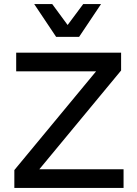

<svg xmlns="http://www.w3.org/2000/svg" viewBox="-20 -917 671 937"><path d="M366 -737H254L147 -897H235L310 -795L386 -897H473ZM172 -91H583V0H50V-87L449 -569H59V-660H571V-573Z"/></svg>

Font: Elaine Sans Medium
Style: Regular
Weight: 500
Designer: Wei Huang
Foundry: Wei Huang
Version: Version 2.001;PS 002.001;hotconv 1.0.88;makeotf.lib2.5.64775